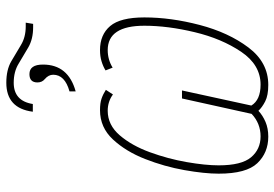

<svg xmlns="http://www.w3.org/2000/svg" viewBox="-154 -726 890 623"><g transform="rotate(-90 291.5 -415.0)"><path d="M240 -754H265Q275 -816 334 -816Q370 -816 396 -800Q422 -784 449 -768.5Q476 -753 514 -753H525L529 -777H517Q482 -777 456.5 -792.5Q431 -808 403.5 -824Q376 -840 334 -840Q251 -840 240 -754ZM306 -615Q393 -639 393 -721Q393 -765 362 -765Q335 -765 335 -739Q335 -724 346 -715Q360 -703 360 -688Q360 -650 306 -635ZM159 10Q186 10 207 1Q228 -8 243 -22Q254 -10 273.5 0Q293 10 327 10Q400 10 448.5 -54.5Q497 -119 521.5 -212.5Q546 -306 546 -392Q546 -470 518 -503Q490 -536 440 -536Q420 -536 403.5 -531Q387 -526 374 -518L383 -495Q409 -511 440 -511Q519 -511 519 -392Q519 -316 498 -228.5Q477 -141 434.5 -78Q392 -15 328 -15Q278 -15 260 -45L309 -270H283L233 -44Q202 -15 160 -15Q118 -15 92 -46Q66 -77 66 -151Q66 -194 76.5 -254.5Q87 -315 108.5 -374Q130 -433 163.5 -472Q197 -511 243 -511Q273 -511 296 -494L311 -517Q297 -526 282.5 -531Q268 -536 245 -536Q189 -536 150 -494Q111 -452 86.5 -389.5Q62 -327 50.5 -262Q39 -197 39 -151Q39 -61 73 -25.5Q107 10 159 10Z"/></g></svg>

Font: Noto Sans UI SemiCondensed Thin
Style: Italic
Weight: 250
Width: 4
Italic angle: -12°
Designer: Monotype Design Team
Foundry: Monotype Imaging Inc.
Version: Version 1.901